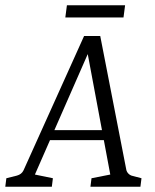

<svg xmlns="http://www.w3.org/2000/svg" viewBox="-31 -706 587 726"><path d="M150 -214H386L396 -176H133ZM447 -62Q449 -55 454.5 -49.5Q460 -44 466 -42L504 -32L500 0H311L315 -32L386 -46L293 -543H319L101 -46L169 -32L165 0H-11L-7 -32L33 -42Q51 -47 58 -62L287 -570H348ZM222 -686H442L436 -640H216Z"/></svg>

Font: Rasa Light
Style: Italic
Weight: 300
Italic angle: -7.10001°
Designer: Anna Giedrys (Yrsa+Rasa design), David Brezina (Yrsa art-direction, Rasa art-direction, design)
Foundry: Rosetta Type Foundry
Version: Version 2.004